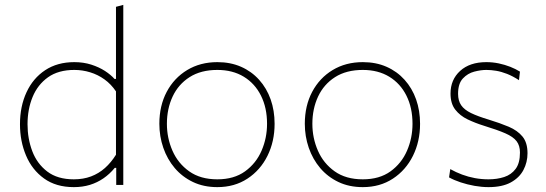

<svg xmlns="http://www.w3.org/2000/svg" viewBox="-20 -759 2242 788"><path d="M283 9Q210 9 160.8 -26.5Q111.5 -62 86.8 -120.8Q62 -179.5 62 -249Q62 -322.5 88.8 -380.2Q115.5 -438 165.5 -471Q215.5 -504 285 -504Q322.5 -504 354.5 -493.8Q386.5 -483.5 410.8 -467.8Q435 -452 450 -435H456V-494Q456 -558 456 -617.5Q456 -677 456 -731L486 -739Q486 -677.5 486 -617.8Q486 -558 486 -494V-221Q486 -160.5 486 -108.5Q486 -56.5 486 0H457V-70H451Q430 -44.5 404.5 -27Q379 -9.5 348.8 -0.2Q318.5 9 283 9ZM283 -23Q322 -23 353.8 -35Q385.5 -47 410.8 -69.5Q436 -92 456 -124V-384Q436 -413.5 409 -433Q382 -452.5 350.2 -462.2Q318.5 -472 285 -472Q219.5 -472 177 -441.8Q134.5 -411.5 113.8 -361Q93 -310.5 93 -249Q93 -190 112.5 -138.5Q132 -87 174 -55Q216 -23 283 -23Z M872 9Q816 9 772 -12Q728 -33 697.2 -69.2Q666.5 -105.5 650.2 -152.5Q634 -199.5 634 -251Q634 -325 664.2 -382Q694.5 -439 748.2 -471.5Q802 -504 872 -504Q926 -504 969.2 -485Q1012.5 -466 1043.5 -431.5Q1074.5 -397 1090.8 -351Q1107 -305 1107 -251Q1107 -178.5 1077.8 -119.5Q1048.5 -60.5 995.5 -25.8Q942.5 9 872 9ZM872 -23Q940.5 -23 985.8 -55.8Q1031 -88.5 1053.5 -140.5Q1076 -192.5 1076 -251Q1076 -316.5 1051.2 -366.2Q1026.5 -416 980.8 -444Q935 -472 872 -472Q804.5 -472 758.2 -442.5Q712 -413 688.5 -362.8Q665 -312.5 665 -251Q665 -192.5 687.8 -140.5Q710.5 -88.5 756.5 -55.8Q802.5 -23 872 -23Z M1469 9Q1413 9 1369 -12Q1325 -33 1294.2 -69.2Q1263.5 -105.5 1247.2 -152.5Q1231 -199.5 1231 -251Q1231 -325 1261.2 -382Q1291.5 -439 1345.2 -471.5Q1399 -504 1469 -504Q1523 -504 1566.2 -485Q1609.5 -466 1640.5 -431.5Q1671.5 -397 1687.8 -351Q1704 -305 1704 -251Q1704 -178.5 1674.8 -119.5Q1645.5 -60.5 1592.5 -25.8Q1539.5 9 1469 9ZM1469 -23Q1537.5 -23 1582.8 -55.8Q1628 -88.5 1650.5 -140.5Q1673 -192.5 1673 -251Q1673 -316.5 1648.2 -366.2Q1623.5 -416 1577.8 -444Q1532 -472 1469 -472Q1401.5 -472 1355.2 -442.5Q1309 -413 1285.5 -362.8Q1262 -312.5 1262 -251Q1262 -192.5 1284.8 -140.5Q1307.5 -88.5 1353.5 -55.8Q1399.5 -23 1469 -23Z M1985 9Q1957.5 9 1927.8 3.8Q1898 -1.5 1870.8 -10.5Q1843.5 -19.5 1823 -31L1828 -65Q1851 -52 1876.5 -42.5Q1902 -33 1929.2 -28Q1956.5 -23 1985 -23Q2020 -23 2049.2 -32.5Q2078.5 -42 2096.2 -65.8Q2114 -89.5 2114 -133Q2114 -161.5 2100.2 -179.5Q2086.5 -197.5 2054 -211.8Q2021.5 -226 1966 -243Q1930.5 -254 1899.2 -269Q1868 -284 1848.5 -309Q1829 -334 1829 -375Q1829 -432 1868.5 -468Q1908 -504 1976 -504Q2002 -504 2027 -498.8Q2052 -493.5 2074.2 -484.8Q2096.5 -476 2114 -465L2110 -430Q2084.5 -446.5 2061 -455.8Q2037.5 -465 2016.2 -468.5Q1995 -472 1976 -472Q1953.5 -472 1926.5 -465Q1899.5 -458 1879.8 -437Q1860 -416 1860 -374Q1860 -345.5 1872.8 -327Q1885.5 -308.5 1913.2 -295Q1941 -281.5 1986 -268Q2032 -254 2068 -238.8Q2104 -223.5 2124.5 -198.5Q2145 -173.5 2145 -130Q2145 -93 2128.2 -61.2Q2111.5 -29.5 2076.2 -10.2Q2041 9 1985 9Z"/></svg>

Font: Commissioner Thin
Style: Regular
Weight: 100
Designer: Kostas Bartsokas
Foundry: Kostas Bartsokas
Version: Version 1.001;gftools[0.9.23]